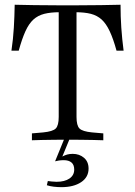

<svg xmlns="http://www.w3.org/2000/svg" viewBox="-20 -591 569 809"><path d="M260.5 -2.4Q233.9 -2.4 206.9 -2Q179.8 -1.6 155.6 -1.2Q131.5 -0.8 114.5 0V-29L162.1 -33.1Q202.4 -37.1 214.9 -49.6Q227.4 -62.1 227.4 -98.4V-201.6H302.4V-98.4Q302.4 -62.1 314.9 -49.6Q327.4 -37.1 367.7 -33.1L415.3 -29V0Q397.6 -0.8 373.8 -1.2Q350 -1.6 323 -2Q296 -2.4 268.5 -2.4H264.5ZM231.5 -539.5Q193.5 -539.5 166.5 -532.7Q139.5 -525.8 120.6 -508.5Q101.6 -491.1 87.1 -459.3Q72.6 -427.4 58.9 -377.4H28.2Q35.5 -426.6 38.3 -474.2Q41.1 -521.8 41.9 -571Q76.6 -570.2 124.2 -569.4Q171.8 -568.5 238.7 -568.5H291.1Q357.3 -568.5 405.2 -569.4Q453.2 -570.2 487.9 -571Q487.9 -521.8 491.1 -474.2Q494.4 -426.6 500.8 -377.4H471Q457.3 -427.4 442.3 -459.3Q427.4 -491.1 408.5 -508.5Q389.5 -525.8 362.9 -532.7Q336.3 -539.5 297.6 -539.5ZM227.4 -201.6V-551.6H302.4V-201.6ZM238.7 197.6Q222.6 197.6 206 195.6Q189.5 193.5 177.4 189.5L181.5 171.8Q187.9 172.6 198.4 173.8Q208.9 175 218.5 175Q252.4 175 272.6 161.3Q292.7 147.6 292.7 123.4Q292.7 103.2 281 93.5Q269.4 83.9 248.4 83.9Q237.1 83.9 227.4 85.5Q217.7 87.1 212.1 88.7L255.6 -17.7H278.2L242.7 68.5Q253.2 62.9 263.3 60.1Q273.4 57.3 286.3 57.3Q314.5 57.3 333.9 73.8Q353.2 90.3 353.2 119.4Q353.2 155.6 321.8 176.6Q290.3 197.6 238.7 197.6Z"/></svg>

Font: Playfair 5pt SemiExpanded Light Light
Style: Regular
Weight: 300
Version: Version 2.203